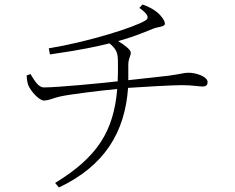

<svg xmlns="http://www.w3.org/2000/svg" viewBox="-20 -784 1040 850"><path d="M98 -450C99 -429 102 -414 106 -405C116 -381 153 -339 174 -339C197 -339 218 -351 247 -357C287 -366 422 -383 499 -390C483 -203 412 -89 224 26L241 46C443 -50 533 -198 547 -395C621 -400 745 -407 785 -407C832 -407 862 -401 876 -401C896 -401 899 -411 899 -421C899 -445 847 -462 816 -462C793 -462 791 -458 728 -449L548 -429V-491C547 -525 559 -534 559 -551C559 -564 530 -586 503 -602C558 -617 610 -637 658 -657C681 -666 710 -665 710 -679C710 -694 692 -715 680 -726C668 -737 644 -753 611 -764L597 -749C638 -720 640 -704 625 -694C576 -663 371 -599 196 -570L201 -543C354 -565 410 -579 465 -592C496 -565 501 -551 502 -516C503 -483 502 -453 501 -424C421 -415 236 -397 174 -397C150 -397 133 -427 115 -456Z"/></svg>

Font: Noto Serif CJK SC ExtraLight
Style: Regular
Weight: 200
Designer: Ryoko NISHIZUKA 西塚涼子 (kana & ideographs); Frank Grießhammer (Latin, Greek & Cyrillic); Wenlong ZHANG 张文龙 (bopomofo); San
Foundry: Adobe
Version: Version 2.001;hotconv 1.1.0;makeotfexe 2.6.0